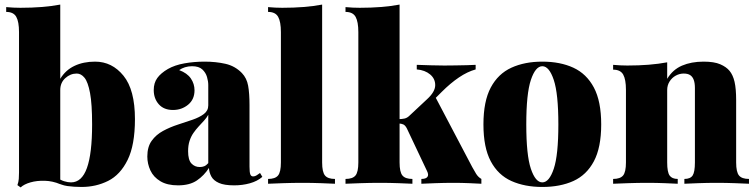

<svg xmlns="http://www.w3.org/2000/svg" viewBox="-20 -802 3300 838"><path d="M395 -533Q469 -533 519 -471.5Q569 -410 569 -282Q569 -169 537 -104Q505 -39 452 -12.5Q399 14 336 14Q302 14 274 10Q246 6 220 -10L231 -26Q244 -16 260 -11Q276 -6 290 -6Q337 -6 359.5 -69Q382 -132 382 -259Q382 -348 373 -396Q364 -444 349 -462.5Q334 -481 315 -481Q287 -481 265 -461Q243 -441 243 -409V-458Q266 -496 305 -514.5Q344 -533 395 -533ZM243 -782V2Q210 -12 175.5 -13Q141 -14 113 -6Q85 2 70 16L56 6Q61 -8 62 -21.5Q63 -35 63 -49V-662Q63 -707 51 -728.5Q39 -750 7 -750V-771Q39 -768 69 -768Q119 -768 162.5 -771.5Q206 -775 243 -782Z M757 7Q710 7 680 -11Q650 -29 636.5 -58Q623 -87 623 -119Q623 -161 642 -187.5Q661 -214 691.5 -230.5Q722 -247 756 -258Q790 -269 820.5 -279.5Q851 -290 870 -304.5Q889 -319 889 -342V-431Q889 -447 883.5 -466Q878 -485 863 -499Q848 -513 818 -513Q802 -513 787.5 -508.5Q773 -504 762 -496Q797 -483 813 -459.5Q829 -436 829 -408Q829 -368 801 -345Q773 -322 735 -322Q695 -322 673 -347Q651 -372 651 -409Q651 -440 666.5 -461.5Q682 -483 713 -501Q743 -518 785 -525.5Q827 -533 873 -533Q922 -533 964 -523.5Q1006 -514 1036 -483Q1057 -461 1063 -428Q1069 -395 1069 -343V-75Q1069 -50 1072.5 -41Q1076 -32 1085 -32Q1093 -32 1100.5 -37Q1108 -42 1115 -47L1125 -30Q1103 -11 1070.5 -2Q1038 7 1002 7Q959 7 935.5 -3.5Q912 -14 902.5 -31.5Q893 -49 892 -69Q871 -36 839.5 -14.5Q808 7 757 7ZM852 -73Q863 -73 871.5 -76.5Q880 -80 889 -90V-301Q882 -288 870.5 -275.5Q859 -263 847 -250Q835 -237 824.5 -222Q814 -207 807.5 -187.5Q801 -168 801 -142Q801 -104 815.5 -88.5Q830 -73 852 -73Z M1386 -782V-93Q1386 -51 1398.5 -36Q1411 -21 1442 -21V0Q1422 -1 1382 -2.5Q1342 -4 1300 -4Q1258 -4 1215 -2.5Q1172 -1 1150 0V-21Q1181 -21 1193.5 -36Q1206 -51 1206 -93V-662Q1206 -707 1194 -728.5Q1182 -750 1150 -750V-771Q1182 -768 1212 -768Q1262 -768 1305.5 -771.5Q1349 -775 1386 -782Z M1724 -782V-93Q1724 -51 1736.5 -36Q1749 -21 1780 -21V0Q1760 -1 1720 -2.5Q1680 -4 1638 -4Q1596 -4 1553 -2.5Q1510 -1 1488 0V-21Q1519 -21 1531.5 -36Q1544 -51 1544 -93V-662Q1544 -707 1532 -728.5Q1520 -750 1488 -750V-771Q1520 -768 1550 -768Q1600 -768 1643.5 -771.5Q1687 -775 1724 -782ZM2056 -519V-499Q2020 -489 1983 -464Q1946 -439 1908 -401L1873 -366L1880 -379L2041 -73Q2049 -58 2058 -43.5Q2067 -29 2081 -21V0Q2064 -1 2029.5 -2.5Q1995 -4 1960 -4Q1920 -4 1879.5 -2.5Q1839 -1 1819 0V-21Q1839 -21 1845.5 -30Q1852 -39 1844 -55L1756 -241Q1749 -255 1740 -259Q1731 -263 1719 -263V-282Q1733 -282 1745 -284.5Q1757 -287 1767 -297L1844 -369Q1879 -401 1879.5 -429.5Q1880 -458 1857.5 -477Q1835 -496 1799 -499V-519Q1828 -518 1861.5 -517Q1895 -516 1919 -516Q1940 -516 1967 -516.5Q1994 -517 2018.5 -517.5Q2043 -518 2056 -519Z M2347 -533Q2425 -533 2482.5 -506.5Q2540 -480 2572 -420Q2604 -360 2604 -259Q2604 -158 2572 -98Q2540 -38 2482.5 -12Q2425 14 2347 14Q2270 14 2212 -12Q2154 -38 2122 -98Q2090 -158 2090 -259Q2090 -360 2122 -420Q2154 -480 2212 -506.5Q2270 -533 2347 -533ZM2347 -513Q2317 -513 2297 -453Q2277 -393 2277 -259Q2277 -125 2297 -65.5Q2317 -6 2347 -6Q2377 -6 2397 -65.5Q2417 -125 2417 -259Q2417 -393 2397 -453Q2377 -513 2347 -513Z M3051 -533Q3097 -533 3123.5 -521.5Q3150 -510 3164 -493Q3179 -475 3186 -445Q3193 -415 3193 -364V-93Q3193 -51 3205.5 -36Q3218 -21 3249 -21V0Q3229 -1 3188.5 -2.5Q3148 -4 3109 -4Q3067 -4 3027 -2.5Q2987 -1 2967 0V-21Q2993 -21 3003 -36Q3013 -51 3013 -93V-418Q3013 -439 3008 -453Q3003 -467 2992.5 -474Q2982 -481 2964 -481Q2946 -481 2929.5 -472Q2913 -463 2902.5 -446.5Q2892 -430 2892 -409V-93Q2892 -51 2902.5 -36Q2913 -21 2938 -21V0Q2919 -1 2882 -2.5Q2845 -4 2806 -4Q2764 -4 2721 -2.5Q2678 -1 2656 0V-21Q2687 -21 2699.5 -36Q2712 -51 2712 -93V-410Q2712 -455 2700 -476.5Q2688 -498 2656 -498V-519Q2688 -516 2718 -516Q2768 -516 2811.5 -519.5Q2855 -523 2892 -530V-458Q2916 -498 2956.5 -515.5Q2997 -533 3051 -533Z"/></svg>

Font: Playfair Display Black
Style: Regular
Weight: 900
Designer: Claus Eggers Sørensen
Foundry: Claus Eggers Sørensen
Version: Version 1.203